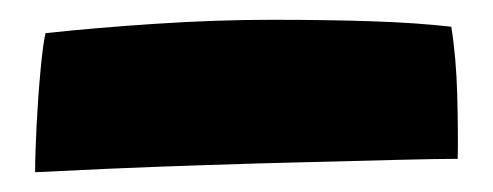

<svg xmlns="http://www.w3.org/2000/svg" viewBox="-20 -435 498 194"><path d="M436 -408Q441 -376.5 442 -339Q443 -301.5 442.5 -274.5Q423 -274.5 382.8 -273.5Q342.5 -272.5 291.8 -271.2Q241 -270 188.2 -268.2Q135.5 -266.5 90 -264.5Q44.5 -262.5 15.5 -261Q15.5 -279.5 17 -308.8Q18.5 -338 21 -364.5Q23.5 -391 26 -401.5Q77 -407 137.8 -411Q198.5 -415 254.5 -415Q310.5 -415 355.8 -413.5Q401 -412 436 -408Z"/></svg>

Font: Grandstander
Style: Bold
Weight: 700
Designer: Tyler Finck
Foundry: Etcetera Type Co
Version: Version 1.200; ttfautohint (v1.8.3)